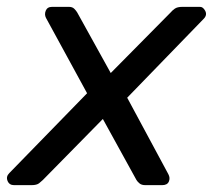

<svg xmlns="http://www.w3.org/2000/svg" viewBox="-50 -540 621 560"><path d="M-9 0Q-23 0 -28 -12.5Q-33 -25 -23 -35L204 -268L84 -488Q79 -498 83.5 -509Q88 -520 102 -520H151Q161 -520 166.5 -514.5Q172 -509 175 -504L273 -327L448 -504Q452 -509 459.5 -514.5Q467 -520 482 -520H531Q542 -521 548.5 -508.5Q555 -496 544 -485L321 -255L441 -32Q447 -21 442.5 -10.5Q438 0 423 0H374Q363 0 357 -5Q351 -10 348 -15L250 -193L75 -15Q71 -11 64 -5.5Q57 0 42 0Z"/></svg>

Font: Lubike
Style: Italic
Weight: 400
Italic angle: -12°
Foundry: Honoka55
Version: Version 1.000;July 22, 2022;FontCreator 14.0.0.2862 64-bit